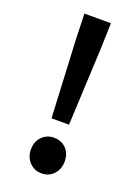

<svg xmlns="http://www.w3.org/2000/svg" viewBox="-147 -820 650 898"><g transform="rotate(20 178.5 -371.5)"><path d="M135 -244 116 -628 112 -757H244L240 -628L222 -244ZM178 14Q142 14 118 -11.5Q94 -37 94 -75Q94 -114 118 -138.5Q142 -163 178 -163Q215 -163 238.5 -138.5Q262 -114 262 -75Q262 -37 238.5 -11.5Q215 14 178 14Z"/></g></svg>

Font: Noto Sans TC Thin SemiBold
Style: Regular
Weight: 600
Version: Version 2.004-H2;hotconv 1.0.118;makeotfexe 2.5.65603